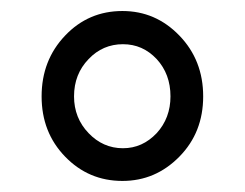

<svg xmlns="http://www.w3.org/2000/svg" viewBox="-20 -744 442 347"><path d="M55.2 -569.8C55.2 -526.4 69.3 -490.2 97.7 -460.9C126 -431.6 160.6 -417 201.2 -417C241.2 -417 275.4 -431.6 304.2 -460.9C333 -490.2 347.2 -526.4 347.2 -569.8C347.2 -613.3 333 -649.9 304.2 -679.7C275.4 -709.5 241.2 -724.1 201.2 -724.1C160.6 -724.1 126 -709.5 97.7 -679.7C69.3 -649.9 55.2 -613.3 55.2 -569.8ZM113.8 -569.8C113.8 -596.7 122.6 -619.1 140.1 -637.2C157.2 -655.3 178.2 -664.1 202.1 -664.1C226.1 -664.1 246.1 -655.3 263.2 -637.2C279.8 -619.1 288.1 -596.7 288.1 -569.8C288.1 -543.9 279.8 -521.5 263.2 -503.4C246.1 -485.4 226.1 -476.1 202.1 -476.1C178.2 -476.1 157.2 -485.4 140.1 -503.4C122.6 -521.5 113.8 -543.9 113.8 -569.8Z"/></svg>

Font: Avrile Sans
Style: Regular
Weight: 400
Designer: Monotype Design Team, Google (font), Stefan Peev (BGR Cyrillic), Cristiano Sobral (main changes)
Foundry: The Avrile Sans Project Authors
Version: Version 3.110